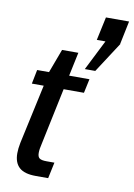

<svg xmlns="http://www.w3.org/2000/svg" viewBox="-91 -882 655 940"><g transform="rotate(10 236.5 -412.0)"><path d="M449 -708H450L352 -557H300L376 -708H333L358 -824H473ZM230 -512H331L316 -442H215L156 -161Q149 -133 149 -114Q149 -94 159 -87Q169 -80 194 -80H233L216 0H154Q98 0 72 -23.5Q46 -47 46 -94Q46 -117 52 -147L116 -442H57L71 -512H130L174 -630H255Z"/></g></svg>

Font: Decalotype Medium Italic
Style: Regular
Weight: 500
Italic angle: -12°
Designer: Alfredo Marco Pradil
Foundry: Alfredo Marco Pradil
Version: Version 1.0